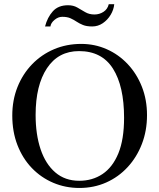

<svg xmlns="http://www.w3.org/2000/svg" viewBox="-20 -889 767 924"><path d="M687.5 -335Q687.5 -259.8 662.8 -196Q638.2 -132.3 594.2 -84.7Q550.3 -37.1 491 -10.7Q431.6 15.6 362.3 15.6Q294.9 15.6 236.3 -9.3Q177.7 -34.2 133.3 -80.3Q88.9 -126.5 64 -190.7Q39.1 -254.9 39.1 -333Q39.1 -407.2 64.2 -470.2Q89.4 -533.2 134.5 -579.8Q179.7 -626.5 240 -652.1Q300.3 -677.7 371.1 -677.7Q436 -677.7 493.4 -652.3Q550.8 -627 594.5 -580.6Q638.2 -534.2 662.8 -471.7Q687.5 -409.2 687.5 -335ZM577.1 -322.3Q577.1 -474.1 523.7 -558.6Q470.2 -643.1 360.4 -643.1Q260.7 -643.1 206.1 -560.8Q151.4 -478.5 151.4 -335.9Q151.4 -242.2 175.3 -170.9Q199.2 -99.6 246.1 -59.3Q293 -19 361.3 -19Q424.8 -19 473.4 -51.5Q522 -84 549.6 -150.9Q577.1 -217.8 577.1 -322.3ZM503.4 -868.7H529.8Q527.3 -842.3 512.5 -817.6Q497.6 -793 474.6 -777.3Q451.7 -761.7 423.8 -761.7Q396.5 -761.7 379.2 -768.8Q361.8 -775.9 348.4 -784.9Q335 -793.9 319.3 -801Q303.7 -808.1 279.3 -808.1Q259.8 -808.1 242.2 -793.2Q224.6 -778.3 222.7 -761.7H196.8Q208 -805.2 234.1 -834.5Q260.3 -863.8 307.6 -863.8Q333 -863.8 352.1 -852.8Q371.1 -841.8 390.1 -830.6Q409.2 -819.3 434.6 -819.3Q458.5 -819.3 478 -832Q497.6 -844.7 503.4 -868.7Z"/></svg>

Font: BabelStone Englisc
Style: Regular
Weight: 400
Designer: Andrew West
Foundry: BabelStone
Version: Version 1.000 June 24, 2023